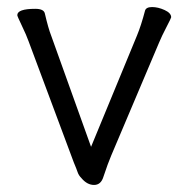

<svg xmlns="http://www.w3.org/2000/svg" viewBox="-20 -506 530 544"><path d="M29 -463Q29 -481 80 -481Q104 -481 107 -468Q117 -425 125 -405L238 -90L368 -405Q380 -434 391 -476Q394 -486 411 -486Q428 -486 446.5 -477.5Q465 -469 465 -457Q465 -455 451.5 -429Q438 -403 431 -386L295 -65Q286 -44 273 -5Q266 18 246.5 18Q227 18 211 -1Q203 -9 200 -18Q197 -27 189 -46L61 -389Q55 -406 42 -433Q29 -460 29 -463Z"/></svg>

Font: ToneOZ-Pinyin-WenKai-Regular
Style: Regular
Weight: 400
Designer: Fontworks Inc.
Foundry: ToneOZ
Version: Version 0.240331